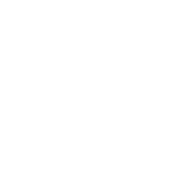

<svg xmlns="http://www.w3.org/2000/svg" viewBox="-69 -519 539 539"><g transform="rotate(-15 200.0 -250.0)"><path d="M300 -150Q300 -150 300 -150Q300 -150 300 -150Q300 -150 300 -150Q300 -150 300 -150Q300 -150 300 -150Q300 -150 300 -150Q300 -150 300 -150Q300 -150 300 -150Q300 -150 300 -150Q300 -150 300 -150Q300 -150 300 -150Q300 -150 300 -150ZM200 -50Q200 -50 200 -50Q200 -50 200 -50Q200 -50 200 -50Q200 -50 200 -50Q200 -50 200 -50Q200 -50 200 -50Q200 -50 200 -50Q200 -50 200 -50Q200 -50 200 -50Q200 -50 200 -50Q200 -50 200 -50Q200 -50 200 -50ZM300 -350Q300 -350 300 -350Q300 -350 300 -350Q300 -350 300 -350Q300 -350 300 -350Q300 -350 300 -350Q300 -350 300 -350Q300 -350 300 -350Q300 -350 300 -350Q300 -350 300 -350Q300 -350 300 -350Q300 -350 300 -350Q300 -350 300 -350ZM200 -250Q200 -250 200 -250Q200 -250 200 -250Q200 -250 200 -250Q200 -250 200 -250Q200 -250 200 -250Q200 -250 200 -250Q200 -250 200 -250Q200 -250 200 -250Q200 -250 200 -250Q200 -250 200 -250Q200 -250 200 -250Q200 -250 200 -250ZM100 -450Q100 -450 100 -450Q100 -450 100 -450Q100 -450 100 -450Q100 -450 100 -450Q100 -450 100 -450Q100 -450 100 -450Q100 -450 100 -450Q100 -450 100 -450Q100 -450 100 -450Q100 -450 100 -450Q100 -450 100 -450Q100 -450 100 -450ZM100 -50Q100 -50 100 -50Q100 -50 100 -50Q100 -50 100 -50Q100 -50 100 -50Q100 -50 100 -50Q100 -50 100 -50Q100 -50 100 -50Q100 -50 100 -50Q100 -50 100 -50Q100 -50 100 -50Q100 -50 100 -50Q100 -50 100 -50ZM200 -450Q200 -450 200 -450Q200 -450 200 -450Q200 -450 200 -450Q200 -450 200 -450Q200 -450 200 -450Q200 -450 200 -450Q200 -450 200 -450Q200 -450 200 -450Q200 -450 200 -450Q200 -450 200 -450Q200 -450 200 -450Q200 -450 200 -450ZM100 -350Q100 -350 100 -350Q100 -350 100 -350Q100 -350 100 -350Q100 -350 100 -350Q100 -350 100 -350Q100 -350 100 -350Q100 -350 100 -350Q100 -350 100 -350Q100 -350 100 -350Q100 -350 100 -350Q100 -350 100 -350Q100 -350 100 -350ZM100 -250Q100 -250 100 -250Q100 -250 100 -250Q100 -250 100 -250Q100 -250 100 -250Q100 -250 100 -250Q100 -250 100 -250Q100 -250 100 -250Q100 -250 100 -250Q100 -250 100 -250Q100 -250 100 -250Q100 -250 100 -250Q100 -250 100 -250ZM100 -150Q100 -150 100 -150Q100 -150 100 -150Q100 -150 100 -150Q100 -150 100 -150Q100 -150 100 -150Q100 -150 100 -150Q100 -150 100 -150Q100 -150 100 -150Q100 -150 100 -150Q100 -150 100 -150Q100 -150 100 -150Q100 -150 100 -150Z"/></g></svg>

Font: TINY 5x3
Style: Regular
Weight: 400
Designer: Jack Halten Fahnestock
Foundry: Velvetyne Type Foundry
Version: Version 1.002